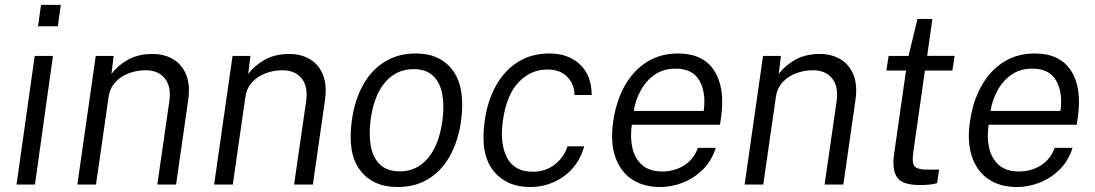

<svg xmlns="http://www.w3.org/2000/svg" viewBox="-20 -742 4404 772"><path d="M133 -636.5 145 -722.5H224.5L212.5 -636.5ZM46.5 0 119.5 -517H193L120.5 0Z M291 0 365 -517H437L428 -444Q452 -477.5 493.5 -501.2Q535 -525 593.5 -525Q640.5 -525 676 -504Q711.5 -483 728.5 -441.5Q745.5 -400 736.5 -338.5L688 0H612.5L660.5 -332Q669.5 -393.5 643 -426.5Q616.5 -459.5 566 -459.5Q530.5 -459.5 498.2 -447.5Q466 -435.5 443.8 -411.5Q421.5 -387.5 416.5 -351L366 0Z M841 0 915 -517H987L978 -444Q1002 -477.5 1043.5 -501.2Q1085 -525 1143.5 -525Q1190.5 -525 1226 -504Q1261.5 -483 1278.5 -441.5Q1295.5 -400 1286.5 -338.5L1238 0H1162.5L1210.5 -332Q1219.5 -393.5 1193 -426.5Q1166.5 -459.5 1116 -459.5Q1080.5 -459.5 1048.2 -447.5Q1016 -435.5 993.8 -411.5Q971.5 -387.5 966.5 -351L916 0Z M1578.5 10Q1479 10 1427.8 -57.8Q1376.5 -125.5 1394.5 -256.5Q1405.5 -337.5 1438.8 -398.5Q1472 -459.5 1526 -493.2Q1580 -527 1652 -527Q1751 -527 1801.2 -458Q1851.5 -389 1834 -256.5Q1823 -177.5 1790.2 -117.2Q1757.5 -57 1704.2 -23.5Q1651 10 1578.5 10ZM1588.5 -53Q1656 -53 1701 -106.5Q1746 -160 1759 -258.5Q1767 -317.5 1758.2 -364Q1749.5 -410.5 1721.2 -437.2Q1693 -464 1643 -464Q1573.5 -464 1528.2 -410.8Q1483 -357.5 1470 -258.5Q1462.5 -199.5 1471.2 -153.2Q1480 -107 1508.5 -80Q1537 -53 1588.5 -53Z M2112 10Q2014.5 10 1962.2 -57.5Q1910 -125 1929 -257Q1940.5 -337.5 1974.5 -398.2Q2008.5 -459 2062.8 -493Q2117 -527 2189 -527Q2265 -527 2312 -482.8Q2359 -438.5 2359 -360H2290Q2289.5 -403.5 2261 -433Q2232.5 -462.5 2180.5 -462.5Q2114.5 -462.5 2065.8 -412Q2017 -361.5 2002 -257.5Q1989 -164 2018.8 -107.8Q2048.5 -51.5 2122.5 -51.5Q2174.5 -51.5 2211.8 -81.5Q2249 -111.5 2261.5 -153.5H2329Q2307.5 -76.5 2247.2 -33.2Q2187 10 2112 10Z M2634.5 10Q2567 10 2520.5 -21.2Q2474 -52.5 2453.8 -111.5Q2433.5 -170.5 2445.5 -253.5Q2457.5 -336 2492.2 -397.5Q2527 -459 2581.2 -493Q2635.5 -527 2705.5 -527Q2806.5 -527 2851.2 -458.8Q2896 -390.5 2879.5 -272.5L2875 -240.5H2520.5Q2513 -188.5 2523 -146Q2533 -103.5 2562.5 -78Q2592 -52.5 2642.5 -52.5Q2692 -52.5 2731 -77.2Q2770 -102 2786 -147.5H2858Q2841.5 -95.5 2806.2 -60.5Q2771 -25.5 2726 -7.8Q2681 10 2634.5 10ZM2528.5 -296H2809.5Q2819.5 -368 2792.8 -417Q2766 -466 2696 -466Q2646.5 -466 2611.2 -440.8Q2576 -415.5 2555.2 -376.5Q2534.5 -337.5 2528.5 -296Z M2974 0 3048 -517H3120L3111 -444Q3135 -477.5 3176.5 -501.2Q3218 -525 3276.5 -525Q3323.5 -525 3359 -504Q3394.5 -483 3411.5 -441.5Q3428.5 -400 3419.5 -338.5L3371 0H3295.5L3343.5 -332Q3352.5 -393.5 3326 -426.5Q3299.5 -459.5 3249 -459.5Q3213.5 -459.5 3181.2 -447.5Q3149 -435.5 3126.8 -411.5Q3104.5 -387.5 3099.5 -351L3049 0Z M3678.5 2Q3607.5 2 3586.8 -29.2Q3566 -60.5 3575 -122.5L3623 -458.5H3544L3553 -517H3633L3669 -666H3729L3708 -517.5H3818.5L3809.5 -458.5H3699L3652 -128.5Q3646 -83.5 3658.8 -71.8Q3671.5 -60 3706 -60H3756L3748 -6Q3727.5 2 3678.5 2Z M4069 10Q4001.5 10 3955 -21.2Q3908.5 -52.5 3888.2 -111.5Q3868 -170.5 3880 -253.5Q3892 -336 3926.8 -397.5Q3961.5 -459 4015.8 -493Q4070 -527 4140 -527Q4241 -527 4285.8 -458.8Q4330.5 -390.5 4314 -272.5L4309.5 -240.5H3955Q3947.5 -188.5 3957.5 -146Q3967.5 -103.5 3997 -78Q4026.5 -52.5 4077 -52.5Q4126.5 -52.5 4165.5 -77.2Q4204.5 -102 4220.5 -147.5H4292.5Q4276 -95.5 4240.8 -60.5Q4205.5 -25.5 4160.5 -7.8Q4115.5 10 4069 10ZM3963 -296H4244Q4254 -368 4227.2 -417Q4200.5 -466 4130.5 -466Q4081 -466 4045.8 -440.8Q4010.5 -415.5 3989.8 -376.5Q3969 -337.5 3963 -296Z"/></svg>

Font: Public Sans Light
Style: Italic
Weight: 300
Italic angle: -8°
Designer: The Public Sans project authors (U.S. Web Design System). Libre Franklin designed by Pablo Impallari and Rodrigo Fuenzal
Version: Version 1.007; ttfautohint (v1.8.1) -l 8 -r 50 -G 200 -x 14 